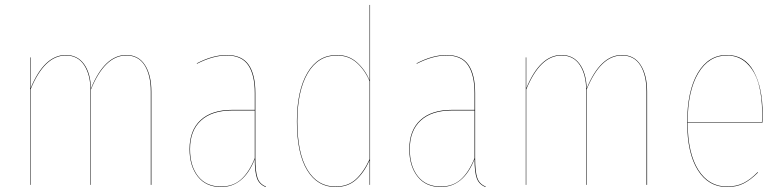

<svg xmlns="http://www.w3.org/2000/svg" viewBox="-20 -750 3174 779"><path d="M492.2 -526.9Q542 -526.9 568.1 -486.3Q594.2 -445.8 594.2 -377.9V0H591.8V-377.9Q591.8 -445.3 566.7 -485.1Q541.5 -524.9 492.2 -524.9Q405.3 -524.9 349.1 -387.2V0H347.2V-382.8Q347.2 -446.3 321.5 -485.6Q295.9 -524.9 247.1 -524.9Q160.2 -524.9 104 -387.2V0H102.1V-517.1H104V-391.6Q159.7 -526.9 247.1 -526.9Q293.9 -526.9 320.6 -490.5Q347.2 -454.1 349.1 -391.1Q404.8 -526.9 492.2 -526.9Z M1016.1 -109.9Q1016.1 -53.2 1024.9 -28.1Q1033.7 -2.9 1059.1 6.8L1058.1 8.8Q1032.2 -1.5 1022.9 -26.1Q1013.7 -50.8 1013.7 -104.5Q969.2 8.8 877 8.8Q815.9 8.8 782.5 -33.7Q749 -76.2 749 -145Q749 -221.2 793.9 -262.7Q838.9 -304.2 921.9 -304.2H1013.7V-372.1Q1013.7 -446.3 987.1 -485.6Q960.4 -524.9 899.9 -524.9Q844.7 -524.9 778.8 -491.2V-493.2Q843.3 -526.9 899.9 -526.9Q961.4 -526.9 988.8 -487.3Q1016.1 -447.8 1016.1 -372.1ZM877 6.8Q925.3 6.8 958 -22Q990.7 -50.8 1013.7 -108.4V-301.8H921.9Q839.8 -301.8 795.4 -261Q751 -220.2 751 -145Q751 -76.7 783.7 -34.9Q816.4 6.8 877 6.8Z M1479.5 -730H1481.4V0H1479.5V-99.6Q1456.1 -48.3 1423.6 -19.8Q1391.1 8.8 1340.8 8.8Q1268.1 8.8 1226.3 -59.3Q1184.6 -127.4 1184.6 -256.8Q1184.6 -382.3 1227.3 -454.6Q1270 -526.9 1346.7 -526.9Q1394.5 -526.9 1428 -497.1Q1461.4 -467.3 1479.5 -424.3ZM1340.8 6.8Q1391.1 6.8 1423.1 -22Q1455.1 -50.8 1479.5 -104V-420.4Q1460.9 -465.3 1427.7 -495.1Q1394.5 -524.9 1346.7 -524.9Q1271 -524.9 1228.8 -453.4Q1186.5 -381.8 1186.5 -256.8Q1186.5 -128.4 1227.5 -60.8Q1268.6 6.8 1340.8 6.8Z M1907.7 -109.9Q1907.7 -53.2 1916.5 -28.1Q1925.3 -2.9 1950.7 6.8L1949.7 8.8Q1923.8 -1.5 1914.6 -26.1Q1905.3 -50.8 1905.3 -104.5Q1860.8 8.8 1768.6 8.8Q1707.5 8.8 1674.1 -33.7Q1640.6 -76.2 1640.6 -145Q1640.6 -221.2 1685.5 -262.7Q1730.5 -304.2 1813.5 -304.2H1905.3V-372.1Q1905.3 -446.3 1878.7 -485.6Q1852.1 -524.9 1791.5 -524.9Q1736.3 -524.9 1670.4 -491.2V-493.2Q1734.9 -526.9 1791.5 -526.9Q1853 -526.9 1880.4 -487.3Q1907.7 -447.8 1907.7 -372.1ZM1768.6 6.8Q1816.9 6.8 1849.6 -22Q1882.3 -50.8 1905.3 -108.4V-301.8H1813.5Q1731.4 -301.8 1687 -261Q1642.6 -220.2 1642.6 -145Q1642.6 -76.7 1675.3 -34.9Q1708 6.8 1768.6 6.8Z M2503.4 -526.9Q2553.2 -526.9 2579.3 -486.3Q2605.5 -445.8 2605.5 -377.9V0H2603V-377.9Q2603 -445.3 2577.9 -485.1Q2552.7 -524.9 2503.4 -524.9Q2416.5 -524.9 2360.4 -387.2V0H2358.4V-382.8Q2358.4 -446.3 2332.8 -485.6Q2307.1 -524.9 2258.3 -524.9Q2171.4 -524.9 2115.2 -387.2V0H2113.3V-517.1H2115.2V-391.6Q2170.9 -526.9 2258.3 -526.9Q2305.2 -526.9 2331.8 -490.5Q2358.4 -454.1 2360.4 -391.1Q2416 -526.9 2503.4 -526.9Z M3074.2 -288.1Q3074.2 -266.1 3073.2 -252H2770Q2770.5 -128.4 2813.2 -60.8Q2856 6.8 2929.2 6.8Q2967.3 6.8 2996.1 -7.3Q3024.9 -21.5 3054.2 -51.8L3055.2 -49.8Q3024.9 -19.5 2996.6 -5.4Q2968.3 8.8 2929.2 8.8Q2854.5 8.8 2811.3 -59.8Q2768.1 -128.4 2768.1 -252.9Q2768.1 -381.3 2811.3 -454.1Q2854.5 -526.9 2929.2 -526.9Q3001.5 -526.9 3037.8 -460.9Q3074.2 -395 3074.2 -288.1ZM3071.3 -253.9Q3072.3 -267.1 3072.3 -288.1Q3072.3 -357.4 3057.9 -409.2Q3043.5 -460.9 3010.5 -492.9Q2977.5 -524.9 2929.2 -524.9Q2856 -524.9 2813 -452.9Q2770 -380.9 2770 -253.9Z"/></svg>

Font: Fira Sans Compressed Two
Style: Regular
Weight: 100
Width: 1
Designer: Carrois Corporate & Edenspiekermann AG
Foundry: Carrois Corporate GbR & Edenspiekermann AG
Version: Version 4.203;PS 004.203;hotconv 1.0.88;makeotf.lib2.5.64775